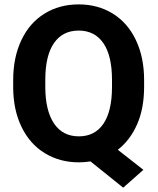

<svg xmlns="http://www.w3.org/2000/svg" viewBox="-20 -741 730 888"><path d="M646.5 -339.4Q646.5 -239.7 614.3 -166.3Q582 -92.8 524.9 -48.3L643.1 44.4L549.8 127L398.4 5.4Q372.6 9.8 344.7 9.8Q256.3 9.8 187 -32.7Q117.7 -75.2 79.6 -154.1Q41.5 -232.9 41 -335.4V-370.6Q41 -475.6 78.9 -555.4Q116.7 -635.3 185.8 -678Q254.9 -720.7 343.8 -720.7Q432.6 -720.7 501.7 -678Q570.8 -635.3 608.6 -555.4Q646.5 -475.6 646.5 -371.1ZM498 -371.6Q498 -483.4 458 -541.5Q418 -599.6 343.8 -599.6Q270 -599.6 230 -542.2Q189.9 -484.9 189.5 -374V-339.4Q189.5 -230.5 229.5 -170.4Q269.5 -110.4 344.7 -110.4Q418.5 -110.4 458 -168.2Q497.6 -226.1 498 -336.9Z"/></svg>

Font: Vazir
Style: Bold
Weight: 700
Designer: Saber Rastikerdar
Foundry: Saber Rastikerdar
Version: Version 30.0.0